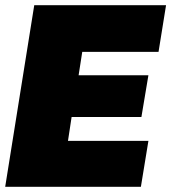

<svg xmlns="http://www.w3.org/2000/svg" viewBox="-21 -720 660 740"><path d="M-1 0 111 -700H619L590 -520H296L282 -430H551L524 -269H255L241 -177H551L522 0Z"/></svg>

Font: Georama ExtraCondensed Thin Black
Style: Italic
Weight: 900
Italic angle: -9°
Version: Version 1.001